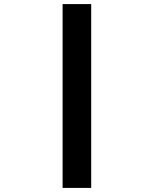

<svg xmlns="http://www.w3.org/2000/svg" viewBox="-20 -820 753 940"><path d="M286.5 -800V100H426.5V-800Z"/></svg>

Font: Melete Medium
Style: Regular
Weight: 500
Width: 6
Designer: Sora Sagano
Foundry: DOT COLON
Version: Version 0.200;FEAKit 1.0